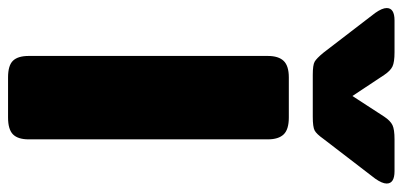

<svg xmlns="http://www.w3.org/2000/svg" viewBox="-336 -700 976 465"><g transform="rotate(90 151.5 -468.0)"><path d="M47 -764 -49 -889Q-61 -906 -61 -917Q-61 -936 -31 -936H46Q70 -936 80.5 -931Q91 -926 101 -911L152 -834L202 -911Q212 -926 222.5 -931Q233 -936 257 -936H334Q364 -936 364 -917Q364 -906 352 -889L256 -764Q244 -747 235.5 -742.5Q227 -738 202 -738H101Q77 -738 69 -742.5Q61 -747 47 -764ZM55 -50V-629Q55 -655 67 -667.5Q79 -680 107 -680H204Q233 -680 245 -667.5Q257 -655 257 -629V-50Q257 -24 245 -12Q233 0 204 0H107Q78 0 66.5 -12Q55 -24 55 -50Z"/></g></svg>

Font: Mitr SemiBold
Style: Regular
Weight: 600
Designer: Thanarat Vachiruckul
Foundry: Cadson Demak
Version: Version 1.002